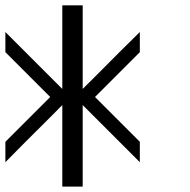

<svg xmlns="http://www.w3.org/2000/svg" viewBox="-20 -694 707 714"><path d="M287.5 -500V-363.3Q312.5 -387.5 424.2 -500L500 -575V-500L333.3 -333.3L500 -166.7V-90.8L287.5 -303.3V0H211.7V-303.3Q187.5 -278.3 75 -166.7L0 -90.8V-166.7L166.7 -333.3L0 -500V-575L211.7 -363.3V-507.5H287.5V-500H211.7ZM287.5 -507.5V-674.2H211.7V-507.5Z"/></svg>

Font: 0xA000-Mono
Style: Mono
Weight: 400
Version: Version 0.1